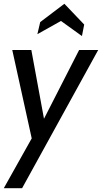

<svg xmlns="http://www.w3.org/2000/svg" viewBox="-33 -755 540 1017"><path d="M135 -22 32 -490H133L200 -126L386 -490H487L84 242H-13ZM180 -638 308 -735 413 -625 401 -564 290 -644 165 -574Z"/></svg>

Font: Cabin
Style: Italic
Weight: 400
Italic angle: -7°
Designer: Pablo Impallari
Foundry: Pablo Impallari. http://www.impallari.com Igino Marini. http://www.ikern.com
Version: Version 2.200